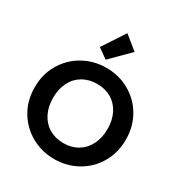

<svg xmlns="http://www.w3.org/2000/svg" viewBox="-222 -1140 1229 1305"><g transform="rotate(30 392.5 -488.0)"><path d="M282 -808 397 -983 503 -897 359 -753ZM393 7Q295 7 213 -39Q131 -85 83 -166.5Q35 -248 35 -351Q35 -453 83 -534.5Q131 -616 213 -662Q295 -708 393 -708Q492 -708 573.5 -662Q655 -616 702.5 -534.5Q750 -453 750 -351Q750 -248 702.5 -166.5Q655 -85 573 -39Q491 7 393 7ZM393 -118Q456 -118 504 -146.5Q552 -175 579 -228Q606 -281 606 -351Q606 -421 579 -473.5Q552 -526 504 -554Q456 -582 393 -582Q330 -582 281.5 -554Q233 -526 206 -473.5Q179 -421 179 -351Q179 -281 206 -228Q233 -175 281.5 -146.5Q330 -118 393 -118Z"/></g></svg>

Font: Fz Poppins SemBd
Style: Regular
Weight: 600
Designer: Ninad Kale (Devanagari), Jonny Pinhorn (Latin)
Foundry: Indian Type Foundry
Version: Vit hóa bi Vntype.Com & FontZin.Com